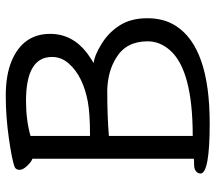

<svg xmlns="http://www.w3.org/2000/svg" viewBox="-62 -696 773 690"><g transform="rotate(-90 325.0 -350.5)"><path d="M182.1 -44.9Q418.9 -44.9 490.2 -127Q522 -163.1 522 -207Q522 -284.2 462.9 -319.8Q415 -350.1 346.2 -352.1Q252.9 -352.1 182.1 -346.2ZM189 -414.1Q263.2 -414.1 306.2 -422.1Q349.1 -430.2 384 -447Q418.9 -463.9 442.4 -490.5Q465.8 -517.1 465.8 -550.8Q465.8 -644 308.1 -644Q238.8 -644 182.1 -627.9V-414.1ZM227.1 16.1Q46.9 16.1 46.9 -17.1Q46.9 -25.9 54.9 -33Q63 -40 80.1 -40Q97.2 -40 100.1 -41V-621.1Q89.8 -624 75 -639.4Q60.1 -654.8 60.1 -667Q60.1 -680.2 70.8 -685.1Q97.2 -694.8 174.6 -705.8Q252 -716.8 326.2 -716.8Q400.9 -716.8 451.2 -695.8Q548.8 -654.8 548.8 -557.1Q548.8 -478 480 -424.8Q450.2 -403.8 443.8 -400.9Q469.2 -398.9 511.2 -373.5Q553.2 -348.1 579.1 -307.6Q605 -267.1 605 -208Q605 -147.9 577.1 -105Q499 16.1 227.1 16.1Z"/></g></svg>

Font: LXGW WenKai Screen
Style: Regular
Weight: 400
Designer: LXGW / Fontworks Inc.
Foundry: LXGW / Fontworks Inc.
Version: Version 1.510;January 18,2025